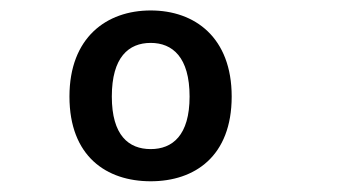

<svg xmlns="http://www.w3.org/2000/svg" viewBox="-20 -794 660 358"><path d="M412 -614C412 -724 343.5 -774.5 261 -774.5C178.5 -774.5 109.5 -724 109.5 -614C109.5 -502.5 178.5 -456 261 -456C343 -456 412 -502.5 412 -614ZM333.5 -614C333.5 -541.5 301.5 -516 261 -516C220 -516 188.5 -541.5 188.5 -614C188.5 -687.5 220 -714 261 -714C301.5 -714 333.5 -687.5 333.5 -614Z"/></svg>

Font: Monaspace Neon Medium
Style: Regular
Weight: 500
Designer: Riley Cran & the Lettermatic Team
Foundry: Lettermatic
Version: Version 1.200 (Monaspace Neon)